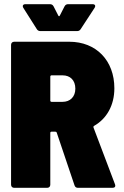

<svg xmlns="http://www.w3.org/2000/svg" viewBox="-20 -900 593 920"><path d="M367 -761 433 -862C440 -873 435 -880 423 -880H307C299 -880 293 -877 289 -869L267 -826C265 -821 261 -821 259 -826L237 -869C233 -877 227 -880 219 -880H102C90 -880 86 -872 92 -862L156 -761C160 -754 166 -751 174 -751H349C357 -751 363 -754 367 -761ZM354 0H519C530 0 535 -6 531 -17L428 -289C427 -293 428 -295 431 -297C491 -331 528 -395 528 -477C528 -610 441 -700 312 -700H48C39 -700 33 -694 33 -685V-15C33 -6 39 0 48 0H206C215 0 221 -6 221 -15V-263C221 -267 223 -269 227 -269H245C248 -269 251 -268 252 -264L337 -12C340 -3 346 0 354 0ZM227 -539H280C316 -539 341 -516 341 -475C341 -436 316 -412 280 -412H227C223 -412 221 -415 221 -418V-533C221 -537 224 -539 227 -539Z"/></svg>

Font: Barlow Semi Condensed Black
Style: Regular
Weight: 900
Width: 4
Designer: Jeremy Tribby
Foundry: Tribby Type
Version: Version 1.408;PS 001.408;hotconv 1.0.88;makeotf.lib2.5.64775